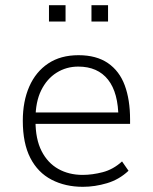

<svg xmlns="http://www.w3.org/2000/svg" viewBox="-20 -713 590 741"><path d="M300 8Q232 8 179 -19.5Q126 -47 97 -103.5Q68 -160 68 -247Q68 -322 93 -379Q118 -436 166 -468Q214 -500 283 -500Q352 -500 396.5 -469.5Q441 -439 461.5 -383.5Q482 -328 482 -252V-235H100V-279H459L437 -256Q437 -355 397 -405.5Q357 -456 282 -456Q236 -456 198.5 -432.5Q161 -409 139 -364.5Q117 -320 117 -254V-246Q117 -176 140.5 -130Q164 -84 205 -61Q246 -38 299 -38Q336 -38 376.5 -48.5Q417 -59 451 -90L476 -54Q440 -20 393 -6Q346 8 300 8ZM333 -630V-693H397V-630ZM169 -630V-693H233V-630Z"/></svg>

Font: Nunito Sans 7pt SemiCondensed ExtraLight
Style: Regular
Weight: 250
Width: 4
Designer: Vernon Adams
Foundry: Vernon Adams
Version: Version 3.101;gftools[0.9.27]